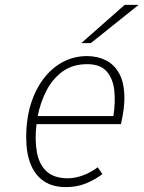

<svg xmlns="http://www.w3.org/2000/svg" viewBox="-20 -752 586 784"><path d="M248 12Q195.5 12 159.8 -11.8Q124 -35.5 105.5 -80.8Q87 -126 87 -191Q87 -267 106.2 -328Q125.5 -389 159.5 -432.8Q193.5 -476.5 238.5 -499.8Q283.5 -523 335 -523Q378 -523 412.8 -505.5Q447.5 -488 467.8 -450Q488 -412 488 -350Q488 -330 484.8 -305.2Q481.5 -280.5 474 -245H129Q121.5 -179.5 130.8 -129.8Q140 -80 170.5 -52Q201 -24 257 -24Q285.5 -24 317 -35.2Q348.5 -46.5 379 -69L398 -41Q367.5 -18 330.8 -3Q294 12 248 12ZM134 -278H443Q452 -335.5 446.5 -383.8Q441 -432 415 -461Q389 -490 336 -490Q276.5 -490 235.2 -459.8Q194 -429.5 169.2 -381Q144.5 -332.5 134 -278ZM312 -576 489 -732H546L351 -576Z"/></svg>

Font: Overpass Thin
Style: Italic
Weight: 250
Italic angle: -10°
Designer: Delve Withrington, Dave Bailey, Thomas Jockin
Foundry: Delve Fonts LLC
Version: Version 4.000